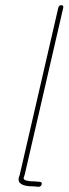

<svg xmlns="http://www.w3.org/2000/svg" viewBox="-20 -691 264 738"><path d="M95 25C102 25 110 25 117 26L128 27C140 28 146 9 134 8L122 7C115 6 108 6 101 6C90 5 68 3 71 -8C73 -13 75 -19 76 -24L223 -661C225 -668 221 -671 215 -671C209 -671 206 -668 204 -661L57 -24C56 -19 55 -15 53 -11C45 16 70 23 95 25Z"/></svg>

Font: Electronic
Style: ExThnIt
Weight: 100
Version: Version 1.011